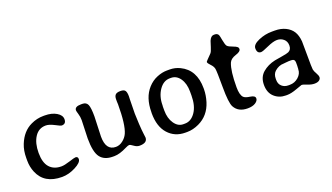

<svg xmlns="http://www.w3.org/2000/svg" viewBox="-60 -1045 2550 1476"><g transform="rotate(-20 1214.5 -307.0)"><path d="M43.5 -203.1V-225.6Q43.5 -287.1 62.5 -334.5Q99.1 -426.3 174.8 -461.4Q224.1 -484.9 276.9 -484.9H287.6Q345.7 -484.9 383.8 -461.9Q421.9 -439 421.9 -405.8Q421.9 -367.2 384.8 -367.2Q377.9 -367.2 336.9 -388.7Q295.9 -409.7 269.5 -409.7Q269 -409.7 268.6 -409.7Q210.9 -409.7 178.5 -359.9Q146 -310.1 146 -230Q146 -149.9 180.4 -111.3Q214.8 -72.8 276.4 -72.8Q301.8 -72.8 346.2 -87.2Q390.6 -101.6 400.4 -101.6Q420.4 -101.6 420.4 -80.6Q420.4 -52.2 364.3 -23.4Q308.1 5.4 253.9 5.4Q108.9 5.4 62 -108.9Q43.5 -154.3 43.5 -203.1Z M527.8 -439Q527.8 -469.7 579.6 -469.7H590.8Q623 -469.7 634.3 -443.8Q645.5 -418 645.5 -347.2L639.6 -184.1Q639.6 -70.3 721.2 -70.3Q751 -70.3 778.3 -91.3Q805.7 -112.3 818.8 -141.6Q847.7 -206.1 847.7 -372.6L846.7 -394V-413.1Q846.7 -439 858.4 -450.7Q870.1 -462.4 899.4 -462.4Q928.7 -462.4 938 -448.2Q947.3 -434.1 947.3 -402.3L946.3 -376.5L944.3 -261.2Q944.3 -233.4 947.8 -175.8Q951.2 -118.2 955.1 -91.6Q959 -64.9 959 -60.1Q959 -16.6 895 -16.6Q873 -16.6 851.3 -33Q829.6 -49.3 820.6 -49.3Q811.5 -49.3 790 -38.6Q729 -7.8 686 -7.8H673.8Q604 -7.8 571.3 -50.8Q538.6 -93.8 538.6 -205.6L543.5 -353.5Q543.5 -381.3 535.6 -406.7Q527.8 -432.1 527.8 -439Z M1165.5 -206.1Q1165.5 -142.1 1194.8 -99.6Q1224.1 -57.1 1266.6 -57.1H1281.2Q1331.5 -57.1 1366.5 -107.9Q1401.4 -158.7 1401.4 -243.2V-275.4Q1401.4 -340.8 1372.8 -382.6Q1344.2 -424.3 1299.3 -424.3H1289.6Q1237.3 -424.3 1201.9 -372.6Q1166.5 -320.8 1166.5 -249L1165.5 -237.8ZM1275.9 9.3H1260.3Q1174.8 9.3 1121.1 -50.3Q1067.4 -109.9 1067.4 -219.2L1067.9 -227.5Q1067.9 -347.7 1131.3 -417Q1164.6 -453.6 1207.3 -470.9Q1250 -488.3 1288.6 -488.3H1312.5Q1355.5 -488.3 1395 -469.2Q1508.3 -414.6 1508.3 -263.2V-255.4Q1507.8 -206.1 1492.2 -155.3Q1460.9 -55.2 1372.1 -13.7Q1322.8 9.3 1275.9 9.3Z M1862.3 -52.2Q1862.3 -32.7 1838.6 -17.3Q1814.9 -2 1774.4 -2Q1698.7 -2 1668 -58.1Q1648.9 -93.3 1648.9 -222.7Q1648.9 -352.1 1644.5 -373Q1640.1 -394 1620.1 -414.1Q1600.1 -434.1 1600.1 -444.8Q1600.1 -448.7 1647.5 -496.1Q1657.7 -506.3 1668.2 -541.5Q1678.7 -576.7 1683.1 -587.9Q1697.8 -623 1721.7 -623H1729.5Q1750.5 -623 1759.3 -606.9Q1762.7 -600.6 1769.8 -561.3Q1776.9 -522 1786.1 -510.7Q1795.4 -499.5 1832.8 -486.1Q1870.1 -472.7 1870.1 -457.5V-452.1Q1870.1 -432.6 1827.4 -419.2Q1784.7 -405.8 1772.5 -376.5Q1748.5 -317.4 1748.5 -184.1Q1748.5 -121.6 1770 -99.1Q1783.2 -85.4 1822.8 -80.1Q1862.3 -74.7 1862.3 -52.2Z M2127.9 -61.5H2140.6Q2180.7 -61.5 2211.2 -88.6Q2241.7 -115.7 2241.7 -151.4L2242.7 -157.7V-164.1L2243.7 -179.2V-207Q2243.7 -235.4 2214.8 -235.4H2192.9L2189.5 -234.9L2170.4 -233.4Q2156.7 -231.4 2150.9 -231.4Q2111.3 -231.4 2077.6 -201.7Q2054.2 -180.7 2054.2 -142.1V-132.3Q2054.2 -99.6 2075.4 -80.6Q2096.7 -61.5 2127.9 -61.5ZM2019 -373.5Q1986.3 -373.5 1986.3 -415.5Q1986.3 -446.8 2039.3 -470Q2092.3 -493.2 2149.4 -493.2H2173.8Q2223.1 -493.2 2260.7 -474.9Q2298.3 -456.5 2318.1 -425.3Q2337.9 -394 2342.3 -343.8Q2343.3 -332 2343.3 -230Q2343.3 -127.9 2345.9 -112.5Q2348.6 -97.2 2361.6 -75.2Q2374.5 -53.2 2374.5 -39.1Q2374.5 -24.9 2361.1 -14.9Q2347.7 -4.9 2322.3 -4.9Q2296.9 -4.9 2267.1 -17.3Q2237.3 -29.8 2223.6 -29.8Q2222.2 -29.8 2174.8 -12.5Q2127.4 4.9 2094.7 4.9H2084Q2029.3 4.9 1991 -29.8Q1952.6 -64.5 1952.6 -128.4Q1952.6 -192.4 1994.6 -228.3Q2036.6 -264.2 2096.7 -277.3Q2114.7 -281.2 2156.7 -287.6Q2198.7 -293.9 2213.9 -300.8Q2240.2 -313 2240.2 -346.9Q2240.2 -380.9 2217.8 -400.1Q2195.3 -419.4 2164.3 -419.4Q2133.3 -419.4 2083 -396.5Q2032.7 -373.5 2019 -373.5Z"/></g></svg>

Font: Averia Gruesa Libre
Style: Regular
Weight: 500
Italic angle: -1.70001°
Version: Version 1.001